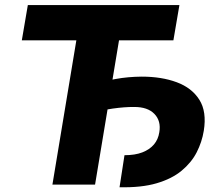

<svg xmlns="http://www.w3.org/2000/svg" viewBox="-20 -748 875 778"><path d="M340.8 -290 360.4 -409.7Q399.9 -418.9 449 -428Q498 -437 554.2 -437.5Q634.8 -437.5 696 -414.8Q757.3 -392.1 787.8 -343.8Q818.4 -295.4 805.7 -217.8Q798.3 -172.4 776.9 -130.6Q755.4 -88.9 715.8 -56.2Q676.3 -23.4 614.7 -5.4Q553.2 12.7 464.4 10.7L484.4 -119.1Q527.3 -119.1 556.9 -130.6Q586.4 -142.1 603.8 -162.6Q621.1 -183.1 625.5 -211.9Q633.3 -257.8 605.7 -286.4Q578.1 -314.9 523.4 -314.5Q485.8 -314.9 437 -308.1Q388.2 -301.3 340.8 -290ZM483.4 -711.9 365.2 0H192.4L310.5 -711.9ZM707 -727.5 682.6 -584.5H68.4L92.8 -727.5Z"/></svg>

Font: Inter Tight ExtraBold
Style: Italic
Weight: 800
Italic angle: -9.39999°
Designer: Rasmus Andersson
Foundry: rsms
Version: Version 3.004